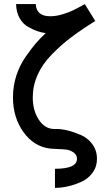

<svg xmlns="http://www.w3.org/2000/svg" viewBox="-20 -724 536 933"><path d="M43 -251Q43 -306.2 59.6 -357.2Q76.2 -408.2 106.7 -451.2Q137.2 -494.1 155 -514.6Q172.9 -535.2 202.1 -563Q181.2 -565.9 161.6 -572.5Q142.1 -579.1 116.5 -593.5Q90.8 -607.9 75 -636.5Q59.1 -665 58.1 -704.1H153.8Q156.7 -645 224.1 -645Q238.3 -645 253.7 -647.5Q269 -649.9 283.9 -654.5Q298.8 -659.2 311 -663.6Q323.2 -668 337.2 -675Q351.1 -682.1 359.1 -686Q367.2 -689.9 378.7 -696.5Q390.1 -703.1 392.1 -704.1L442.9 -622.1Q374 -579.1 324.5 -541.5Q274.9 -503.9 230 -457.5Q185.1 -411.1 162.1 -359.1Q139.2 -307.1 139.2 -250Q139.2 -187 168.7 -142.1Q198.2 -97.2 244.1 -97.2H255.9Q278.8 -97.2 308.3 -90.1Q337.9 -83 371.8 -68.6Q405.8 -54.2 428.5 -23.7Q451.2 6.8 451.2 47.9Q451.2 85.9 430.2 115Q409.2 144 376.7 158.9Q344.2 173.8 311 181.4Q277.8 189 247.1 189V96.2Q354 96.2 354 47.9Q354 27.8 336.9 16.4Q319.8 4.9 302 2.9Q284.2 1 256.1 0Q228 -1 223.1 -2Q144 -11.7 93.5 -82.8Q43 -153.8 43 -251Z"/></svg>

Font: CMU Bright
Style: SemiBold
Weight: 600
Version: Version 0.7.0